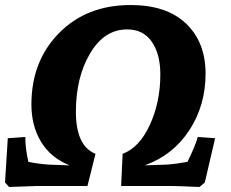

<svg xmlns="http://www.w3.org/2000/svg" viewBox="-35 -740 921 764"><path d="M66 -188Q66 -148 78 -96Q116 -88 158 -85L242 -82Q167 -112 128.5 -175.5Q90 -239 90 -324Q90 -497 200 -608.5Q310 -720 485 -720Q628 -720 705.5 -646Q783 -572 783 -446.5Q783 -321 718.5 -222Q654 -123 541 -82L628 -85Q669 -88 711 -96Q742 -159 752 -195L821 -190L780 -14L759 4Q665 0 645 0H447L453 -128Q519 -152 561 -242.5Q603 -333 603 -444Q603 -525 569 -574Q535 -623 471 -623Q380 -623 323.5 -527.5Q267 -432 267 -295.5Q267 -159 345 -128L313 0H115L1 4L-15 -14L-4 -190L66 -195Z"/></svg>

Font: Andada
Style: Bold Italic
Weight: 700
Italic angle: -8.29999°
Designer: Carolina Giovagnoli
Foundry: Carolina Giovagnoli
Version: Version 1.003